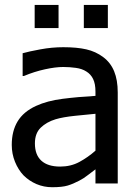

<svg xmlns="http://www.w3.org/2000/svg" viewBox="-20 -752 565 787"><path d="M371.3 -134.4V-285.6Q338.5 -282.6 288.5 -277.4Q238.5 -272.3 207.7 -263.1Q170.8 -251.8 146.9 -228.7Q123.1 -205.6 123.1 -164.1Q123.1 -117.4 149.5 -93.3Q175.9 -69.2 226.7 -69.2Q270.3 -69.2 305.4 -88.2Q340.5 -107.2 371.3 -134.4ZM371.3 -57.9Q360 -49.7 341 -34.9Q322.1 -20 304.6 -11.3Q280.5 1.5 257.7 8.5Q234.9 15.4 193.8 15.4Q160 15.4 129.7 2.6Q99.5 -10.3 76.4 -33.3Q54.9 -55.9 41.5 -88.7Q28.2 -121.5 28.2 -157.9Q28.2 -214.9 52.3 -254.6Q76.4 -294.4 127.7 -317.9Q173.8 -339 236.4 -346.9Q299 -354.9 371.3 -359V-376.4Q371.3 -408.7 361.5 -428.5Q351.8 -448.2 333.8 -459Q316.4 -470.3 291 -473.8Q265.6 -477.4 239 -477.4Q207.2 -477.4 164.1 -467.9Q121 -458.5 77.9 -440.5H72.8V-533.8Q97.9 -541 145.4 -549.7Q192.8 -558.5 239.5 -558.5Q295.4 -558.5 333.8 -549.7Q372.3 -541 403.1 -517.9Q433.3 -495.4 447.9 -459.7Q462.6 -424.1 462.6 -372.8V0H371.3ZM422.1 -636.9H323.6V-731.8H422.1ZM220 -636.9H122.1V-731.8H220Z"/></svg>

Font: Myanmar Handwriting
Style: Regular
Weight: 400
Designer: Khon Soe Zaw Thu
Foundry: PaOh Unicode khonsoezawthu@gmail.com and @hotmail.com
Version: Version 1.30 November 9, 2016